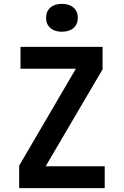

<svg xmlns="http://www.w3.org/2000/svg" viewBox="-20 -972 640 992"><path d="M79 0V-116L372 -617H86V-730H510V-614L216 -113H521V0ZM300 -808Q262 -808 240 -827.5Q218 -847 218 -880Q218 -913 240 -932.5Q262 -952 300 -952Q338 -952 360 -932.5Q382 -913 382 -880Q382 -847 360 -827.5Q338 -808 300 -808Z"/></svg>

Font: NKDuy Mono
Style: Bold
Weight: 700
Monospace: yes
Designer: NKDuy
Foundry: NKDuy
Version: Version 2.251; ttfautohint (v1.8.4.7-5d5b)